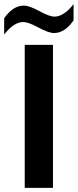

<svg xmlns="http://www.w3.org/2000/svg" viewBox="-48 -904 374 924"><path d="M71 -688H207V0H71ZM212 -745Q186 -745 137 -771.5Q88 -798 64 -798Q19 -798 -28 -738V-816Q14 -877 67 -877Q93 -877 141.5 -850.5Q190 -824 214 -824Q259 -824 306 -884V-806Q264 -745 212 -745Z"/></svg>

Font: Roundo SemiBold
Style: Regular
Weight: 600
Designer: Namrata Goyal (Gurmukhi), Shiva Nallaperumal (Latin)
Foundry: Indian Type Foundry
Version: Version 1.000;PS 1.0;hotconv 1.0.88;makeotf.lib2.5.647800